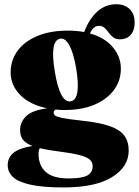

<svg xmlns="http://www.w3.org/2000/svg" viewBox="-20 -618 640 884"><path d="M356.5 -62.5Q437 -54 484.5 -37.5Q532 -21 552.2 6.2Q572.5 33.5 572.5 75.5Q572.5 150 495.8 197.5Q419 245 273.5 245Q176 245 119.5 232.2Q63 219.5 39.2 196.5Q15.5 173.5 15.5 142.5Q15.5 108.5 41 86.5Q66.5 64.5 129.5 54Q98 42 85.2 24.5Q72.5 7 72.5 -19Q72.5 -55.5 100 -82.8Q127.5 -110 197 -119.5Q116.5 -136 72.8 -181Q29 -226 29 -284.5Q29 -340.5 60.8 -384Q92.5 -427.5 151.8 -452.2Q211 -477 293 -477Q332.5 -477 367.5 -470.5Q391 -532 428.5 -565.2Q466 -598.5 515 -598.5Q554.5 -598.5 577.2 -576Q600 -553.5 600 -514Q600 -479 582 -458Q564 -437 533 -437Q513 -437 501 -446.2Q489 -455.5 480.2 -468Q471.5 -480.5 461.5 -489.8Q451.5 -499 435 -499Q410 -499 394 -464Q463.5 -444.5 500 -400.2Q536.5 -356 536.5 -302Q536.5 -246.5 504.5 -203.5Q472.5 -160.5 414.8 -136Q357 -111.5 279.5 -111.5Q257 -111.5 236.5 -113.5Q227 -108 227 -98Q227 -91 235 -85.2Q243 -79.5 270.5 -74.2Q298 -69 356.5 -62.5ZM257.5 -440Q208 -431.5 232.5 -287.5Q256.5 -143 305.5 -151.5Q354.5 -160 330.5 -304.5Q318 -376 299 -410Q280 -444 257.5 -440ZM157.5 91.5Q157.5 143 190.2 173.2Q223 203.5 296 203.5Q357 203.5 381.8 190Q406.5 176.5 406.5 146.5Q406.5 128.5 392.8 116.5Q379 104.5 345.2 95.8Q311.5 87 251.5 79.5Q197 72.5 163 64Q157.5 75 157.5 91.5Z"/></svg>

Font: Fraunces 72pt S000 Black
Style: Regular
Weight: 900
Version: Version 1.000; ttfautohint (v1.8.3)